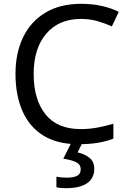

<svg xmlns="http://www.w3.org/2000/svg" viewBox="-20 -744 672 1004"><path d="M403 -645Q288 -645 222 -568Q156 -491 156 -357Q156 -224 217.5 -146.5Q279 -69 402 -69Q448 -69 490 -77Q532 -85 573 -97V-19Q533 -4 490.5 3Q448 10 389 10Q280 10 207 -35Q134 -80 97.5 -163Q61 -246 61 -358Q61 -466 100.5 -548.5Q140 -631 217 -677.5Q294 -724 404 -724Q517 -724 601 -682L565 -606Q532 -621 491.5 -633Q451 -645 403 -645ZM473 139Q473 187 436 213.5Q399 240 325 240Q293 240 275 235V180Q284 182 299 183.5Q314 185 328 185Q364 185 383 175.5Q402 166 402 141Q402 115 375.5 103Q349 91 311 86L354 0H412L386 53Q422 61 447.5 81Q473 101 473 139Z"/></svg>

Font: Noto Sans
Style: Regular
Weight: 400
Designer: Monotype Design Team
Foundry: Monotype Imaging Inc.
Version: Version 1.902